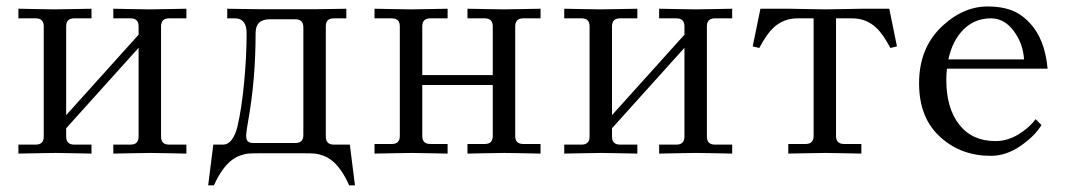

<svg xmlns="http://www.w3.org/2000/svg" viewBox="-20 -467 3245 585"><path d="M36.1 1V-26.4H88.9Q113.3 -26.4 113.3 -50.8V-386.7Q113.3 -411.1 88.9 -411.1H36.1V-440.4Q37.6 -440.4 83.5 -439.5Q129.4 -438.5 146 -438.5Q162.6 -438.5 210 -439.5Q257.3 -440.4 258.8 -440.4V-411.1H206.1Q181.6 -411.1 181.6 -386.7V-116.2L402.3 -361.3V-386.7Q402.3 -411.1 377.9 -411.1H325.2V-440.4Q326.7 -440.4 372.6 -439.5Q418.5 -438.5 435.1 -438.5Q451.7 -438.5 499 -439.5Q546.4 -440.4 547.9 -440.4V-411.1H495.1Q470.7 -411.1 470.7 -386.7V-50.8Q470.7 -26.4 495.1 -26.4H547.9V1Q546.4 1 500.5 0Q454.6 -1 438 -1Q421.4 -1 374 0Q326.7 1 325.2 1V-26.4H377.9Q402.3 -26.4 402.3 -50.8V-321.3L181.6 -76.2V-50.8Q181.6 -26.4 206.1 -26.4H258.8V1Q257.3 1 211.4 0Q165.5 -1 148.9 -1Q132.3 -1 85 0Q37.6 1 36.1 1Z M614.3 97.7 629.9 -26.4H660.2Q674.3 -26.4 685.5 -40.5Q696.8 -54.7 703.1 -80.1Q715.8 -132.8 723.6 -213.4Q731.4 -293.9 731.4 -365.2Q731.4 -411.1 696.3 -411.1H672.4V-440.4Q673.8 -440.4 714.4 -439.7Q754.9 -439 771.5 -439H940.9Q957.5 -439 995.6 -439.7Q1033.7 -440.4 1035.2 -440.4V-411.1H997.1Q972.7 -411.1 972.7 -387.7V-50.8Q972.7 -26.4 997.1 -26.4H1045.9L1061.5 97.7H1043.9Q1022 48.8 995.1 25.4Q981 13.2 965.8 7.6Q950.7 2 939.5 1Q928.2 0 905.3 0H770.5Q747.6 0 736.3 1Q725.1 2 710 7.6Q694.8 13.2 680.7 25.4Q653.8 48.8 631.8 97.7ZM730 -54.7Q730 -40.5 735.6 -35.9Q741.2 -31.2 752.4 -31.2H879.9Q904.3 -31.2 904.3 -55.7V-383.8Q904.3 -408.2 879.9 -408.2H801.3Q758.8 -408.2 758.8 -366.2Q758.8 -223.6 735.8 -96.7Q730 -64 730 -54.7Z M1121.1 1V-28.3H1173.8Q1198.2 -28.3 1198.2 -52.7V-386.7Q1198.2 -411.1 1173.8 -411.1H1121.1V-440.4Q1122.6 -440.4 1168.5 -439.5Q1214.4 -438.5 1231 -438.5Q1247.6 -438.5 1294.9 -439.5Q1342.3 -440.4 1343.8 -440.4V-411.1H1291Q1266.6 -411.1 1266.6 -386.7V-238.3H1481.4V-386.7Q1481.4 -411.1 1457 -411.1H1404.3V-440.4Q1405.8 -440.4 1451.7 -439.5Q1497.6 -438.5 1514.2 -438.5Q1530.8 -438.5 1578.1 -439.5Q1625.5 -440.4 1627 -440.4V-411.1H1574.2Q1549.8 -411.1 1549.8 -386.7V-52.7Q1549.8 -28.3 1574.2 -28.3H1627V1Q1625.5 1 1579.6 0Q1533.7 -1 1517.1 -1Q1500.5 -1 1453.1 0Q1405.8 1 1404.3 1V-28.3H1457Q1481.4 -28.3 1481.4 -52.7V-208H1266.6V-52.7Q1266.6 -28.3 1291 -28.3H1343.8V1Q1342.3 1 1296.4 0Q1250.5 -1 1233.9 -1Q1217.3 -1 1169.9 0Q1122.6 1 1121.1 1Z M1699.2 1V-26.4H1752Q1776.4 -26.4 1776.4 -50.8V-386.7Q1776.4 -411.1 1752 -411.1H1699.2V-440.4Q1700.7 -440.4 1746.6 -439.5Q1792.5 -438.5 1809.1 -438.5Q1825.7 -438.5 1873 -439.5Q1920.4 -440.4 1921.9 -440.4V-411.1H1869.1Q1844.7 -411.1 1844.7 -386.7V-116.2L2065.4 -361.3V-386.7Q2065.4 -411.1 2041 -411.1H1988.3V-440.4Q1989.7 -440.4 2035.6 -439.5Q2081.5 -438.5 2098.1 -438.5Q2114.7 -438.5 2162.1 -439.5Q2209.5 -440.4 2210.9 -440.4V-411.1H2158.2Q2133.8 -411.1 2133.8 -386.7V-50.8Q2133.8 -26.4 2158.2 -26.4H2210.9V1Q2209.5 1 2163.6 0Q2117.7 -1 2101.1 -1Q2084.5 -1 2037.1 0Q1989.7 1 1988.3 1V-26.4H2041Q2065.4 -26.4 2065.4 -50.8V-321.3L1844.7 -76.2V-50.8Q1844.7 -26.4 1869.1 -26.4H1921.9V1Q1920.4 1 1874.5 0Q1828.6 -1 1812 -1Q1795.4 -1 1748 0Q1700.7 1 1699.2 1Z M2273.4 -325.7 2296.9 -440.4H2384.8Q2386.2 -440.4 2432.1 -439.5Q2478 -438.5 2494.6 -438.5Q2511.2 -438.5 2558.6 -439.5Q2606 -440.4 2607.4 -440.4H2689.5L2712.9 -325.7L2692.9 -320.8Q2669.9 -364.3 2649.4 -382.8Q2619.1 -411.1 2576.2 -411.1H2527.3V-52.7Q2527.3 -28.3 2551.8 -28.3H2604.5V1Q2603 1 2557.1 0Q2511.2 -1 2494.6 -1Q2478 -1 2430.7 0Q2383.3 1 2381.8 1V-28.3H2434.6Q2459 -28.3 2459 -52.7V-411.1H2410.2Q2367.2 -411.1 2336.9 -382.8Q2316.4 -364.3 2293.5 -320.8Z M2780.3 -212.9Q2780.3 -315.4 2842.8 -379.4Q2910.2 -447.3 2989.3 -447.3Q3030.3 -447.3 3060.5 -436.3Q3090.8 -425.3 3117.2 -397.5Q3163.6 -348.6 3171.9 -257.8H2865.2Q2863.3 -242.7 2863.3 -223.1Q2863.3 -137.7 2902.6 -87.4Q2941.9 -37.1 3013.2 -37.1Q3048.8 -37.1 3082.3 -57.1Q3115.7 -77.1 3135.3 -104L3153.3 -85.9Q3131.3 -50.8 3088.1 -21.5Q3044.9 7.8 2999 7.8Q2909.2 7.8 2847.2 -47.4Q2780.3 -106 2780.3 -212.9ZM2869.6 -286.1H3100.1Q3097.2 -334.5 3068.6 -372.8Q3040 -411.1 2999.5 -411.1Q2949.7 -411.1 2915.8 -377.2Q2881.8 -343.3 2869.6 -286.1Z"/></svg>

Font: Theano Old Style
Style: Regular
Weight: 400
Designer: Alexey Kryukov
Version: Version 2.00